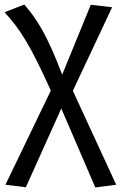

<svg xmlns="http://www.w3.org/2000/svg" viewBox="-23 -600 541 846"><path d="M298 -200 471 -568 377 -579 251 -271C186 -442 141 -515 84 -580L-3 -546C65 -473 111 -400 201 -201L1 214L91 225L247 -122L397 226L489 214Z"/></svg>

Font: Glow Sans SC Normal Book
Style: Regular
Weight: 500
Designer: Ryoko NISHIZUKA (kana, bopomofo & ideographs); Paul D. Hunt (Latin, Greek & Cyrillic); Sandoll Communications, Soo-young
Version: Version 0.93